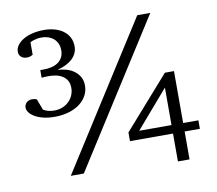

<svg xmlns="http://www.w3.org/2000/svg" viewBox="-80 -800 1034 914"><g transform="rotate(-10 437.5 -342.5)"><path d="M708 -335.9 551.8 -154.8H708ZM256.8 0H193.8L638.2 -698.2H701.2ZM335 -412.1Q335 -384.8 322.3 -362.3Q309.6 -339.8 287.4 -323.7Q265.1 -307.6 234.6 -298.8Q204.1 -290 168.9 -290Q135.7 -290 111.3 -296.4Q86.9 -302.7 70.6 -312.7Q54.2 -322.8 46.1 -334.5Q38.1 -346.2 38.1 -356.9Q38.1 -362.8 40.3 -368.9Q42.5 -375 47.1 -379.9Q51.8 -384.8 59.1 -387.9Q66.4 -391.1 76.2 -391.1Q80.1 -391.1 87.2 -389.9Q94.2 -388.7 98.1 -386.2L118.2 -333Q130.9 -326.2 143.1 -323Q155.3 -319.8 170.9 -319.8Q193.4 -319.8 211.4 -327.4Q229.5 -335 242.4 -347.9Q255.4 -360.8 262.2 -377.4Q269 -394 269 -412.1Q269 -434.1 260.3 -448.2Q251.5 -462.4 238 -470.7Q224.6 -479 207.8 -482.4Q190.9 -485.8 174.8 -485.8Q166 -485.8 159.4 -485.6Q152.8 -485.4 147.9 -484.9Q142.6 -484.4 138.2 -483.9V-521H154.8Q175.3 -521 193.4 -525.4Q211.4 -529.8 224.6 -539.1Q237.8 -548.3 245.4 -562.7Q252.9 -577.1 252.9 -597.2Q252.9 -615.7 246.3 -629.9Q239.7 -644 228.5 -653.6Q217.3 -663.1 202.4 -668Q187.5 -672.9 170.9 -672.9Q157.7 -672.9 147.5 -670.7Q137.2 -668.5 129.9 -666Q121.1 -663.1 115.2 -659.2V-599.1Q113.3 -598.1 105.7 -594.5Q98.1 -590.8 85.9 -590.8Q80.1 -590.8 73.5 -592.5Q66.9 -594.2 61.3 -598.1Q55.7 -602.1 51.8 -608.6Q47.9 -615.2 47.9 -625Q47.9 -642.1 58.8 -657Q69.8 -671.9 88.6 -682.9Q107.4 -693.8 133.1 -700Q158.7 -706.1 188 -706.1Q216.3 -706.1 240.2 -699.2Q264.2 -692.4 281.7 -679.2Q299.3 -666 309.1 -647Q318.8 -627.9 318.8 -604Q318.8 -570.3 293.2 -545.4Q267.6 -520.5 219.2 -507.8Q239.7 -506.8 260.5 -501.2Q281.2 -495.6 297.6 -483.9Q314 -472.2 324.5 -454.6Q335 -437 335 -412.1ZM764.2 -113.8V21H708V-113.8H500V-155.8L720.2 -405.8H764.2V-154.8H837.9V-113.8Z"/></g></svg>

Font: BabelStone Ogham Bound
Style: Italic
Weight: 400
Italic angle: -30°
Designer: Andrew West
Foundry: BabelStone
Version: Version 2.02 March 14, 2022